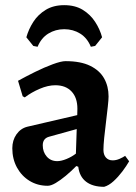

<svg xmlns="http://www.w3.org/2000/svg" viewBox="-20 -709 523 741"><path d="M381.9 12Q337.9 12 312.2 -7.8Q286.5 -27.6 282.1 -65.4L274.5 -68.2Q254.5 -47.8 233.7 -30.5Q212.9 -13.3 194.8 -2.6Q176.7 8 164 8Q125.2 8 94.2 -10.9Q63.2 -29.9 45.3 -62.8Q27.5 -95.8 27.5 -136.7Q27.5 -167.6 43.5 -190.5Q59.6 -213.4 85.4 -219.9L278.1 -264.7L278.7 -289.3Q278.7 -332.1 256.1 -356Q233.6 -380 193.4 -380Q165.4 -380 133.3 -366.3Q101.1 -352.6 75.6 -333.1L67.5 -337.5L49.6 -397.2Q79.2 -413.5 115.3 -431.4Q151.4 -449.2 183.7 -461.1Q216.1 -473 232.9 -473Q291.4 -473 328 -455Q364.6 -437.1 381.8 -406.5Q399 -376 399 -336.8Q399 -324.3 396 -297.1Q393.1 -269.9 389.1 -237.7Q385.1 -205.6 382.1 -176.7Q379.2 -147.7 379.2 -130.7Q379.2 -111.9 388.8 -101Q398.5 -90.1 414.8 -90.1Q428.2 -90.1 441.8 -96.1Q455.4 -102.2 463 -107.5L478.4 -86.5Q468.1 -68.5 452.2 -47.3Q436.2 -26.1 418.1 -9.6Q400 6.9 381.9 12ZM200.9 -87.1Q216.3 -87.1 236.6 -95.4Q256.9 -103.7 272.9 -116.1L276.1 -210.9L169 -181.2Q145 -174.4 145 -148.2Q145 -122.5 160.4 -104.8Q175.8 -87.1 200.9 -87.1ZM227.8 -596.3Q194.1 -596.3 166.5 -579.4Q139 -562.4 125.1 -528.5L108.5 -531.7L81.7 -565.1Q90.5 -596.4 108.6 -624.6Q126.8 -652.9 156.5 -671Q186.2 -689.1 227.8 -689.1Q270 -689.1 299.5 -671Q328.9 -652.9 347.2 -624.6Q365.6 -596.4 374 -565.1L347.2 -531.7L330.6 -528.5Q316.7 -562.4 289.4 -579.4Q262.1 -596.3 227.8 -596.3Z"/></svg>

Font: Alegreya
Style: Regular
Weight: 400
Designer: Juan Pablo del Peral
Foundry: Huerta Tipografica
Version: Version 2.009